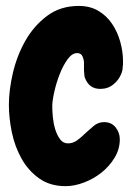

<svg xmlns="http://www.w3.org/2000/svg" viewBox="-20 -600 457 644"><path d="M391.6 -375Q391.6 -370.1 390.6 -364.7Q389.6 -359.4 387.7 -354.5Q378.9 -332 360.4 -316.9Q341.8 -301.8 316.4 -301.8Q278.3 -301.8 264.6 -339.8Q262.7 -344.7 262.7 -351.1Q262.7 -357.4 261.7 -364.3V-392.6Q259.8 -406.2 254.9 -414.1Q250 -421.9 238.3 -421.9Q221.7 -421.9 206.5 -400.9Q191.4 -379.9 180.2 -351.1Q168.9 -322.3 162.1 -292Q155.3 -261.7 155.3 -243.2Q155.3 -228.5 157.2 -207.5Q159.2 -186.5 165 -167Q170.9 -147.5 181.2 -133.3Q191.4 -119.1 208 -119.1Q224.6 -119.1 238.8 -129.4Q252.9 -139.6 266.6 -153.3Q279.3 -165 294.4 -177.7Q309.6 -190.4 329.1 -190.4Q353.5 -190.4 367.7 -172.9Q381.8 -155.3 381.8 -132.8Q381.8 -99.6 364.3 -70.8Q346.7 -42 320.3 -21Q293.9 0 261.7 12.2Q229.5 24.4 200.2 24.4Q147.5 24.4 110.8 -2Q74.2 -28.3 51.8 -68.8Q29.3 -109.4 19.5 -157.2Q9.8 -205.1 9.8 -248Q9.8 -297.9 23.4 -356Q37.1 -414.1 65.4 -463.9Q93.8 -513.7 138.2 -546.9Q182.6 -580.1 244.1 -580.1Q282.2 -580.1 310.1 -563.5Q337.9 -546.9 356 -520Q374 -493.2 383.3 -460Q392.6 -426.8 392.6 -394.5Q392.6 -389.6 392.6 -384.8Q392.6 -379.9 391.6 -375Z"/></svg>

Font: Chewy
Style: Regular
Weight: 400
Designer: Squid
Foundry: Font Diner, Inc DBA Sideshow
Version: Version 1.000